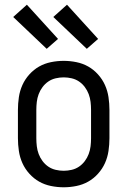

<svg xmlns="http://www.w3.org/2000/svg" viewBox="-20 -786 540 814"><path d="M250 8Q223 8 196 2.5Q169 -3 146 -16Q123 -29 104.5 -49.5Q86 -70 75 -94.5Q64 -119 60 -146Q56 -173 56 -200V-320Q56 -347 60 -374Q64 -401 75 -425.5Q86 -450 104.5 -470.5Q123 -491 146 -504Q169 -517 196 -522.5Q223 -528 250 -528Q277 -528 304 -522.5Q331 -517 354 -504Q377 -491 395.5 -470.5Q414 -450 425 -425.5Q436 -401 440 -374Q444 -347 444 -320V-200Q444 -173 440 -146Q436 -119 425 -94.5Q414 -70 395.5 -49.5Q377 -29 354 -16Q331 -3 304 2.5Q277 8 250 8ZM250 -62Q267 -62 284 -66Q301 -70 315 -79.5Q329 -89 339.5 -103Q350 -117 356 -133Q362 -149 364 -166Q366 -183 366 -200V-320Q366 -337 364 -354Q362 -371 356 -387Q350 -403 339.5 -417Q329 -431 315 -440.5Q301 -450 284 -454Q267 -458 250 -458Q233 -458 216 -454Q199 -450 185 -440.5Q171 -431 160.5 -417Q150 -403 144 -387Q138 -371 136 -354Q134 -337 134 -320V-200Q134 -183 136 -166Q138 -149 144 -133Q150 -117 160.5 -103Q171 -89 185 -79.5Q199 -70 216 -66Q233 -62 250 -62ZM348 -579 206 -714 264 -766 396 -621ZM178 -579 36 -714 94 -766 226 -621Z"/></svg>

Font: Iosevka Curly
Style: Regular
Weight: 400
Monospace: yes
Designer: Belleve Invis
Foundry: Belleve Invis
Version: Version 22.1.2; ttfautohint (v1.8.4)